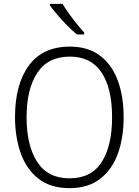

<svg xmlns="http://www.w3.org/2000/svg" viewBox="-20 -967 721 997"><path d="M622 -358Q622 -252 592 -169Q562 -86 499.5 -38Q437 10 341 10Q243 10 180.5 -38.5Q118 -87 88 -170.5Q58 -254 58 -359Q58 -529 130 -627Q202 -725 343 -725Q436 -725 498 -679Q560 -633 591 -550.5Q622 -468 622 -358ZM118 -358Q118 -212 173 -126.5Q228 -41 341 -41Q454 -41 508 -125.5Q562 -210 562 -358Q562 -509 507 -591Q452 -673 343 -673Q229 -673 173.5 -588.5Q118 -504 118 -358ZM305 -947Q318 -924 337.5 -897Q357 -870 378 -844Q399 -818 417 -798V-788H379Q356 -807 329 -834.5Q302 -862 278 -890Q254 -918 239 -939V-947Z"/></svg>

Font: Noto Sans Arabic SemCond Light
Style: Regular
Weight: 300
Width: 4
Designer: Monotype Design Team, Nadine Chahine, Nizar Qandah and Khaled Hosny
Foundry: Monotype Imaging Inc.
Version: Version 2.012; ttfautohint (v1.8.4.7-5d5b)